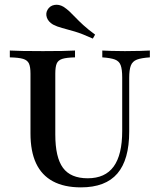

<svg xmlns="http://www.w3.org/2000/svg" viewBox="-20 -786 680 817"><path d="M324.2 11.3Q253.2 11.3 205.2 -14.5Q157.3 -40.3 133.5 -91.1Q109.7 -141.9 109.7 -218.5V-472.6Q109.7 -501.6 103.2 -515.7Q96.8 -529.8 78.2 -535.5Q59.7 -541.1 21.8 -541.9V-571Q60.5 -568.5 162.9 -568.5Q260.5 -568.5 299.2 -571V-541.9Q262.9 -541.1 245.2 -535.5Q227.4 -529.8 221.4 -515.7Q215.3 -501.6 215.3 -472.6V-213.7Q215.3 -116.1 248 -71.8Q280.6 -27.4 353.2 -27.4Q427.4 -27.4 463.7 -77.4Q500 -127.4 500 -229V-456.5Q500 -491.1 493.5 -508.5Q487.1 -525.8 469 -532.7Q450.8 -539.5 415.3 -541.9V-571Q428.2 -570.2 452.4 -569.4Q476.6 -568.5 511.3 -568.5Q550 -568.5 577 -569.4Q604 -570.2 617.7 -571V-541.9Q581.5 -539.5 562.5 -532.3Q543.5 -525 536.7 -506.9Q529.8 -488.7 529.8 -454.8V-225.8Q529.8 -106.5 479.4 -47.6Q429 11.3 324.2 11.3ZM375 -621.8Q329 -642.7 297.6 -652Q266.1 -661.3 244.4 -666.9Q222.6 -672.6 205.6 -681.5Q185.5 -693.5 179.4 -711.3Q173.4 -729 182.3 -744.4Q191.9 -761.3 211.3 -764.9Q230.6 -768.5 250 -757.3Q263.7 -748.4 275.4 -737.5Q287.1 -726.6 300.8 -712.1Q314.5 -697.6 334.3 -679.4Q354 -661.3 384.7 -638.7Z"/></svg>

Font: Playfair 5pt SemiExpanded Light SemiBold
Style: Regular
Weight: 600
Version: Version 2.001;gftools[0.9.30]